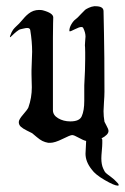

<svg xmlns="http://www.w3.org/2000/svg" viewBox="-20 -461 394 604"><path d="M251 -17.6Q242.2 -19.5 227.5 -27.8Q212.9 -36.1 207 -36.1Q201.2 -36.1 176.8 -23.9Q152.3 -11.7 137.7 -11.7H131.8Q121.1 -13.7 113.3 -17.6Q105.5 -21.5 95.7 -29.8Q85.9 -38.1 81.1 -42Q77.1 -43.9 64.5 -50.3Q51.8 -56.6 45.4 -62.5Q39.1 -68.4 39.1 -77.1Q39.1 -85 52.7 -100.6Q66.4 -116.2 69.3 -123Q80.1 -153.3 80.1 -186.5Q80.1 -192.4 79.6 -206.1Q79.1 -219.7 79.1 -227.5V-240.2Q81.1 -289.1 81.1 -297.9Q81.1 -330.1 75.2 -366.2Q74.2 -373 65.4 -373Q61.5 -373 53.7 -371.1Q45.9 -369.1 44.9 -369.1Q40 -368.2 32.2 -361.8Q24.4 -355.5 18.6 -349.6Q12.7 -343.8 11.7 -343.8Q10.7 -343.8 11.7 -347.7Q16.6 -361.3 21 -367.2Q25.4 -373 30.8 -377.9Q36.1 -382.8 40 -386.7Q41 -387.7 47.4 -395Q53.7 -402.3 58.1 -407.2Q62.5 -412.1 69.8 -418Q77.1 -423.8 85.4 -426.8Q93.8 -429.7 102.5 -429.7Q110.4 -429.7 114.3 -428.7Q147.5 -419.9 147.5 -406.2Q147.5 -404.3 147 -388.2Q146.5 -372.1 146.5 -342.8V-114.3Q146.5 -98.6 163.1 -88.9Q179.7 -79.1 201.2 -79.1Q230.5 -79.1 237.3 -95.7Q245.1 -113.3 245.1 -143.6V-176.8V-192.4Q248 -242.2 248 -275.4Q248 -287.1 248 -296.9Q248 -306.6 247.6 -312Q247.1 -317.4 247.1 -318.4Q247.1 -324.2 248 -333Q249 -341.8 249 -345.7Q249 -358.4 242.2 -372.1Q241.2 -376 235.4 -376Q229.5 -376 215.8 -369.1Q202.1 -362.3 200.2 -362.3Q198.2 -362.3 198.2 -364.3Q198.2 -374 204.6 -384.8Q210.9 -395.5 217.8 -400.4L224.6 -406.2Q225.6 -407.2 235.4 -417.5Q245.1 -427.7 248 -430.2Q251 -432.6 259.3 -436.5Q267.6 -440.4 276.4 -441.4H280.3Q305.7 -441.4 305.7 -425.8Q305.7 -419.9 307.1 -356Q308.6 -292 308.6 -172.9Q308.6 -159.2 307.1 -139.6Q305.7 -120.1 305.7 -111.3Q305.7 -95.7 308.6 -78.1Q309.6 -75.2 315.4 -64.9Q321.3 -54.7 321.3 -48.8Q321.3 -37.1 298.8 -25.4Q301.8 -25.4 301.8 -19.5V-10.7Q301.8 -2.9 300.3 13.2Q298.8 29.3 298.8 37.1Q298.8 56.6 304.7 69.3Q308.6 79.1 313.5 83.5Q318.4 87.9 328.6 95.2Q338.9 102.5 349.6 114.3Q353.5 118.2 353.5 121.1Q353.5 123 350.6 123Q339.8 123 309.6 105.5Q279.3 87.9 268.6 72.3Q249 47.9 249 22.5Q249 15.6 251 -17.6Z"/></svg>

Font: Isabella
Style: Medium
Weight: 500
Designer: John Stracke
Version: Version 001.202